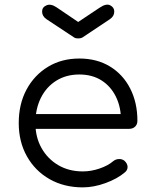

<svg xmlns="http://www.w3.org/2000/svg" viewBox="-20 -805 654 830"><path d="M338 5Q257 5 194.5 -30.5Q132 -66 96.5 -129Q61 -192 61 -273Q61 -355 94.5 -417.5Q128 -480 187 -516Q246 -552 323 -552Q399 -552 455.5 -517.5Q512 -483 543 -422Q574 -361 574 -283Q574 -267 564 -257.5Q554 -248 538 -248H113V-312H546L503 -281Q504 -339 482 -385Q460 -431 419.5 -457Q379 -483 323 -483Q266 -483 223 -456Q180 -429 156.5 -381.5Q133 -334 133 -273Q133 -212 159.5 -165Q186 -118 232 -91Q278 -64 338 -64Q374 -64 410.5 -76.5Q447 -89 469 -108Q480 -117 494 -117.5Q508 -118 518 -110Q531 -98 531.5 -84Q532 -70 520 -60Q487 -32 436 -13.5Q385 5 338 5ZM318 -639Q305 -639 299 -644L181 -722Q162 -735 162 -755Q162 -774 181 -782Q200 -790 225 -773L318 -710L411 -772Q439 -791 456.5 -782Q474 -773 474 -755Q474 -735 455 -722L338 -644Q331 -639 318 -639Z"/></svg>

Font: Comfortaa
Style: Regular
Weight: 400
Designer: Johan Aakerlund
Foundry: Johan Aakerlund
Version: Version 3.104; ttfautohint (v1.8.1.43-b0c9)